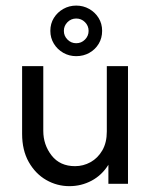

<svg xmlns="http://www.w3.org/2000/svg" viewBox="-20 -651 540 680"><path d="M225.7 8.3Q181.9 8.3 143.8 -13.5Q105.6 -35.4 81.9 -77.1Q58.3 -118.8 58.3 -177.1V-416.7H133.3V-187.5Q133.3 -138.2 162.8 -100.3Q192.4 -62.5 245.8 -62.5Q275 -62.5 300.7 -76.7Q326.4 -91 342.4 -118.4Q358.3 -145.8 358.3 -185.4V-416.7H433.3V0H363.9V-67.4Q341 -30.6 304.5 -11.1Q268.1 8.3 225.7 8.3ZM250 -452.1Q225 -452.1 204.2 -463.9Q183.3 -475.7 170.8 -496.2Q158.3 -516.7 158.3 -541.7Q158.3 -567.4 170.8 -587.5Q183.3 -607.6 204.2 -619.4Q225 -631.2 250 -631.2Q275 -631.2 295.8 -619.4Q316.7 -607.6 329.2 -587.5Q341.7 -567.4 341.7 -541.7Q341.7 -516 329.5 -495.8Q317.4 -475.7 296.5 -463.9Q275.7 -452.1 250 -452.1ZM250 -497.9Q268.1 -497.9 280.9 -510.8Q293.8 -523.6 293.8 -541.7Q293.8 -559.7 280.9 -572.6Q268.1 -585.4 250 -585.4Q231.9 -585.4 219.1 -572.6Q206.2 -559.7 206.2 -541.7Q206.2 -523.6 219.1 -510.8Q231.9 -497.9 250 -497.9Z"/></svg>

Font: Afacad Flux
Style: Regular
Weight: 400
Designer: Kristian Moeller
Foundry: Dicotype
Version: Version 1.100